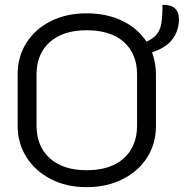

<svg xmlns="http://www.w3.org/2000/svg" viewBox="-20 -764 759 793"><path d="M608 -548Q624 -503 624 -459V-243Q624 -171 588 -114Q552 -57 486.5 -24Q421 9 338 9Q255 9 190.5 -24Q126 -57 89.5 -114.5Q53 -172 53 -243V-459Q53 -530 89 -587Q125 -644 189.5 -676.5Q254 -709 338 -709Q421 -709 485 -678Q549 -647 585 -592Q614 -605 628 -623Q642 -641 646.5 -668Q651 -695 651 -744Q719 -746 719 -684Q719 -639 693 -603Q667 -567 608 -548ZM546 -458Q546 -541 492 -590Q438 -639 338 -639Q240 -639 185.5 -590Q131 -541 131 -458V-244Q131 -160 185.5 -110.5Q240 -61 338 -61Q437 -61 491.5 -110.5Q546 -160 546 -244Z"/></svg>

Font: K2D Light
Style: Regular
Weight: 300
Designer: Katatrad Aksorn Co.,Ltd.
Foundry: Cadson Demak Co.,Ltd.
Version: Version 1.000; ttfautohint (v1.6)